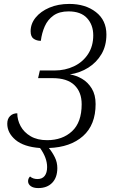

<svg xmlns="http://www.w3.org/2000/svg" viewBox="-20 -744 590 978"><path d="M175 214Q150 214 136.5 204Q123 194 123 179Q123 165 133 155Q148 168 171 168Q195 168 207.5 152Q220 136 220 107Q220 60 184 10Q101 4 59 -31.5Q17 -67 17 -114Q17 -139 31.5 -153Q46 -167 68 -167Q68 -133 85 -101.5Q102 -70 136 -50Q170 -30 220 -30Q298 -30 347 -75.5Q396 -121 396 -213Q396 -275 359 -310.5Q322 -346 248 -346H174L183 -385H258Q312 -385 357 -406.5Q402 -428 428.5 -468.5Q455 -509 455 -564Q455 -617 423.5 -651.5Q392 -686 329 -686Q282 -686 252.5 -665Q223 -644 208 -610Q193 -576 188 -536Q167 -536 151.5 -546.5Q136 -557 136 -585Q136 -623 161.5 -654.5Q187 -686 231.5 -705Q276 -724 333 -724Q415 -724 468.5 -682.5Q522 -641 522 -568Q522 -511 497 -468.5Q472 -426 430 -399.5Q388 -373 336 -365Q368 -360 398 -342.5Q428 -325 447.5 -293Q467 -261 467 -214Q467 -108 403 -51Q339 6 229 10Q247 32 259.5 57.5Q272 83 272 112Q272 160 246 187Q220 214 175 214Z"/></svg>

Font: Noto Serif SemiCondensed Light
Style: Italic
Weight: 300
Width: 4
Italic angle: -12°
Designer: Monotype Design Team
Foundry: Monotype Imaging Inc.
Version: Version 2.013; ttfautohint (v1.8.4.7-5d5b)